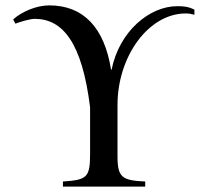

<svg xmlns="http://www.w3.org/2000/svg" viewBox="-20 -694 762 714"><path d="M703 -658C680 -670 661 -671 639 -671C537 -671 424 -579 395 -435H393C368 -592 290 -674 163 -674C117 -674 63 -652 29 -622L37 -606C56 -613 92 -624 110 -624C213 -623 285 -537 315 -295V-123C315 -34 304 -25 214 -19V0H520V-19C436 -23 417 -33 417 -111V-304C417 -484 532 -644 671 -644C682 -644 693 -642 703 -639Z"/></svg>

Font: STIX Math
Style: Regular
Weight: 400
Designer: MicroPress Inc., with final additions and corrections provided by Coen Hoffman, Elsevier (retired)
Version: Version 1.1.0